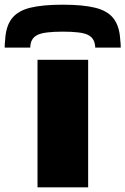

<svg xmlns="http://www.w3.org/2000/svg" viewBox="-85 -799 535 819"><path d="M75 0V-544H291V0ZM183 -779Q268 -779 321 -766Q374 -753 399.5 -720Q425 -687 428 -628Q430 -612 430 -596H321Q321 -599 321 -602Q321 -605 320 -608Q316 -638 288.5 -651Q261 -664 183 -664Q105 -664 77 -651Q49 -638 45 -608Q45 -605 44.5 -602Q44 -599 44 -596H-65Q-65 -612 -63 -629Q-60 -687 -34.5 -720Q-9 -753 44 -766Q97 -779 183 -779Z"/></svg>

Font: Georama ExtraExtended
Style: Bold
Weight: 700
Width: 8
Designer: Jean-Baptiste Levee
Foundry: Production Type
Version: Version 1.000